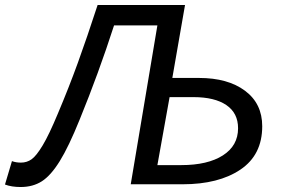

<svg xmlns="http://www.w3.org/2000/svg" viewBox="-76 -740 1134 771"><path d="M-56 1 -28 -93Q-12 -87 8 -87Q32 -87 51 -100.5Q70 -114 95.5 -156.5Q121 -199 156 -283Q200 -387 236.5 -487.5Q273 -588 316 -720H667L616 -427H723Q839 -427 908 -375.5Q977 -324 977 -233Q977 -118 889.5 -59Q802 0 657 0H449L556 -638H382Q320 -446 244 -260Q200 -151 164 -93Q128 -35 92 -12Q56 11 7 11Q-30 11 -56 1ZM880 -225Q880 -286 833 -318Q786 -350 701 -350H605L556 -77H652Q758 -77 819 -116Q880 -155 880 -225Z"/></svg>

Font: Nebula Sans Medium
Style: Regular
Weight: 500
Italic angle: -9°
Designer: Paul D. Hunt for Adobe (as Source Sans)
Foundry: Nebula Entertainment & Broadcasting LLC
Version: Version 1.010